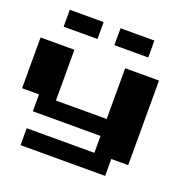

<svg xmlns="http://www.w3.org/2000/svg" viewBox="-166 -1166 1333 1333"><g transform="rotate(20 500.0 -500.0)"><path d="M125 -875V-1000H375V-875ZM500 -875V-1000H750V-875ZM125 0V-125H625V-250H125V-375H0V-750H250V-375H625V-750H875V-125H750V0Z"/></g></svg>

Font: Press Start 2P
Style: Regular
Weight: 400
Designer: CodeMan38
Foundry: CodeMan38
Version: Version 3.000